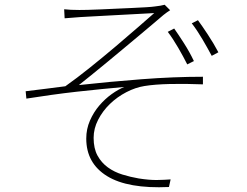

<svg xmlns="http://www.w3.org/2000/svg" viewBox="-20 -766 1040 808"><path d="M250 -727Q275 -724 314 -724Q325 -724 349.5 -724.5Q374 -725 405 -726.5Q436 -728 470.5 -729.5Q505 -731 537 -732.5Q569 -734 594.5 -735.5Q620 -737 633 -739Q644 -740 654.5 -742Q665 -744 673 -746L696 -723Q691 -720 682.5 -714Q674 -708 668 -703Q649 -687 621.5 -663.5Q594 -640 562 -613.5Q530 -587 495.5 -558Q461 -529 428 -502Q395 -475 365 -450.5Q335 -426 312 -408Q439 -422 575 -432.5Q711 -443 834 -443V-411Q759 -414 695 -412.5Q631 -411 588 -404Q550 -398 511.5 -378Q473 -358 442.5 -328.5Q412 -299 393 -262Q374 -225 374 -186Q374 -141 390.5 -111Q407 -81 434 -61.5Q461 -42 495 -31.5Q529 -21 564 -15Q609 -8 640.5 -8.5Q672 -9 698 -11L691 21Q518 29 430.5 -25Q343 -79 343 -183Q343 -223 358.5 -258.5Q374 -294 398 -322Q422 -350 450 -370Q478 -390 503 -400Q458 -396 407 -391Q356 -386 302.5 -380Q249 -374 195.5 -366.5Q142 -359 91 -351L88 -382Q128 -387 173 -392.5Q218 -398 255 -403Q303 -437 358.5 -481.5Q414 -526 466 -570Q518 -614 561.5 -652Q605 -690 629 -711Q618 -710 593 -709Q568 -708 537 -706Q506 -704 471.5 -702.5Q437 -701 406.5 -699Q376 -697 351.5 -696Q327 -695 316 -694L252 -689ZM813 -681Q830 -658 855 -620Q880 -582 899 -546L871 -531Q854 -563 832 -600.5Q810 -638 787 -668ZM713 -646Q730 -622 754 -584.5Q778 -547 796 -509L768 -495Q752 -527 730 -565Q708 -603 686 -632Z"/></svg>

Font: SpoqaHanSans
Style: Thin
Weight: 250
Designer: [Spoqa Han Sans] Dong-huui Kim \uAE40 \uB3D9 \uD718   [Noto Sans] Ryoko NISHIZUKA \u897F \u585A \u6DBC \u5B50  (kana & i
Foundry: Spoqa (http://bi.spoqa.com)
Version: Version 1.004;PS 1.004;hotconv 1.0.82;makeotf.lib2.5.63406